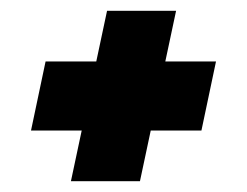

<svg xmlns="http://www.w3.org/2000/svg" viewBox="-20 -480 458 356"><path d="M111.5 -144 131.5 -238H37.5L64.5 -366H158.5L178.5 -460H306.5L286.5 -366H380.5L353.5 -238H259.5L239.5 -144ZM189 -205H188.5L208.5 -300.5H307.5V-300H208.5L229 -397H229.5L209 -300.5H115.5L116 -301H209.5Z"/></svg>

Font: Tourney Black
Style: Italic
Weight: 900
Italic angle: -12°
Version: Version 1.015